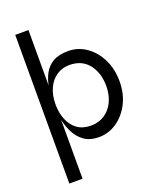

<svg xmlns="http://www.w3.org/2000/svg" viewBox="-162 -795 893 1091"><g transform="rotate(-20 284.5 -249.5)"><path d="M315 10Q260 10 225 -15.5Q190 -41 170.5 -81.5Q151 -122 143 -166.5Q135 -211 135 -249Q135 -303 142.5 -350Q150 -397 169 -433Q188 -469 223.5 -489.5Q259 -510 315 -510Q375 -510 424 -476Q473 -442 502.5 -383Q532 -324 532 -249Q532 -174 502 -115.5Q472 -57 422.5 -23.5Q373 10 315 10ZM295 -67Q341 -67 376.5 -90Q412 -113 432 -154.5Q452 -196 452 -249Q452 -329 411 -381Q370 -433 295 -433Q251 -433 217 -410Q183 -387 164 -345.5Q145 -304 145 -249Q145 -199 161.5 -157.5Q178 -116 211 -91.5Q244 -67 295 -67ZM65 -699H145V-395V200H65Z"/></g></svg>

Font: Syne
Style: Regular
Weight: 400
Designer: Lucas Descroix
Foundry: Bonjour Monde
Version: Version 2.200